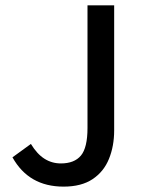

<svg xmlns="http://www.w3.org/2000/svg" viewBox="-20 -675 522 707"><path d="M213.9 12.2Q85.9 12.2 25.9 -95.7L93.8 -145Q116.2 -107.9 143.6 -90.6Q170.9 -73.2 204.1 -73.2Q253.9 -73.2 278.1 -102.3Q302.2 -131.3 302.2 -204.1V-655.3H400.4V-194.8Q400.4 -137.2 381.3 -90.1Q362.3 -43 321 -15.4Q279.8 12.2 213.9 12.2Z"/></svg>

Font: Varta Light SemiBold
Style: Regular
Weight: 600
Version: Version 1.004